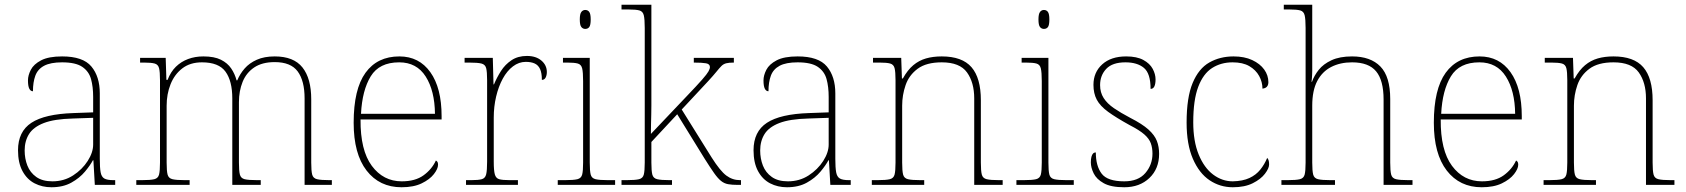

<svg xmlns="http://www.w3.org/2000/svg" viewBox="-20 -780 7111 810"><path d="M197 10Q158 10 126 -6.5Q94 -23 75 -58Q56 -93 56 -146Q56 -225 112.5 -262Q169 -299 290 -303L373 -306V-371Q373 -414 364 -446.5Q355 -479 327 -498Q299 -517 242 -517Q193 -517 166 -502.5Q139 -488 129 -460.5Q119 -433 119 -395Q109 -395 103.5 -406Q98 -417 98 -441Q98 -462 110 -485.5Q122 -509 153.5 -525.5Q185 -542 242 -542Q330 -542 365.5 -499.5Q401 -457 401 -386V-110Q401 -73 404.5 -53.5Q408 -34 420 -27Q432 -20 459 -20H466V0H380L374 -104H372Q361 -83 338.5 -56Q316 -29 281 -9.5Q246 10 197 10ZM201 -15Q250 -15 288.5 -40Q327 -65 350 -101Q373 -137 373 -170V-283L287 -280Q209 -278 165 -261Q121 -244 102.5 -214.5Q84 -185 84 -145Q84 -111 95.5 -81.5Q107 -52 133 -33.5Q159 -15 201 -15Z M555 0V-20H578Q615 -20 631 -24Q647 -28 651 -43.5Q655 -59 655 -94V-442Q655 -477 651 -492.5Q647 -508 632.5 -512Q618 -516 588 -516H571V-536H679L682 -443H687Q700 -477 722 -498.5Q744 -520 773.5 -531Q803 -542 838 -542Q884 -542 912 -528Q940 -514 955.5 -491Q971 -468 978 -441H981Q992 -468 1012 -491Q1032 -514 1063.5 -528Q1095 -542 1139 -542Q1219 -542 1256 -495.5Q1293 -449 1293 -361V-94Q1293 -59 1297 -43.5Q1301 -28 1317.5 -24Q1334 -20 1370 -20H1380V0H1265V-365Q1265 -439 1236 -478.5Q1207 -518 1139 -518Q1086 -518 1052.5 -495.5Q1019 -473 1003.5 -434.5Q988 -396 988 -349V-94Q988 -59 992 -43.5Q996 -28 1012 -24Q1028 -20 1065 -20H1080V0H960V-365Q960 -438 931.5 -477.5Q903 -517 832 -517Q782 -517 749 -491.5Q716 -466 699.5 -424.5Q683 -383 683 -334V-94Q683 -59 687 -43.5Q691 -28 707.5 -24Q724 -20 760 -20H780V0Z M1674 10Q1581 10 1526.5 -60.5Q1472 -131 1472 -262Q1472 -404 1522 -473Q1572 -542 1665 -542Q1748 -542 1795.5 -475.5Q1843 -409 1843 -290V-276H1501Q1500 -146 1548.5 -80.5Q1597 -15 1675 -15Q1732 -15 1767 -40.5Q1802 -66 1819 -103Q1824 -100 1826 -96Q1828 -92 1828 -85Q1828 -68 1810.5 -45.5Q1793 -23 1759 -6.5Q1725 10 1674 10ZM1815 -300Q1814 -397 1776 -457Q1738 -517 1664 -517Q1580 -517 1544 -458Q1508 -399 1503 -300Z M1946 0V-20H1968Q1998 -20 2012.5 -24Q2027 -28 2031 -44.5Q2035 -61 2035 -98V-442Q2035 -477 2031 -492.5Q2027 -508 2011 -512Q1995 -516 1958 -516H1940V-536H2059L2062 -424H2064Q2076 -453 2093.5 -480.5Q2111 -508 2138 -526Q2165 -544 2203 -544Q2241 -544 2264 -524.5Q2287 -505 2287 -476Q2287 -463 2282 -453Q2277 -443 2266 -443Q2266 -472 2258.5 -488.5Q2251 -505 2236 -512Q2221 -519 2198 -519Q2169 -519 2144 -500Q2119 -481 2101 -448Q2083 -415 2073 -372.5Q2063 -330 2063 -284V-98Q2063 -61 2067.5 -44.5Q2072 -28 2086 -24Q2100 -20 2130 -20H2165V0Z M2333 0V-20H2363Q2400 -20 2416 -24Q2432 -28 2436 -43.5Q2440 -59 2440 -94V-438Q2440 -475 2436 -491.5Q2432 -508 2417.5 -512Q2403 -516 2373 -516H2355V-536H2468V-94Q2468 -59 2472 -43.5Q2476 -28 2492.5 -24Q2509 -20 2545 -20H2575V0ZM2449 -658Q2439 -658 2432.5 -666Q2426 -674 2426 -698Q2426 -721 2432.5 -729.5Q2439 -738 2449 -738Q2460 -738 2466 -729.5Q2472 -721 2472 -698Q2472 -674 2466 -666Q2460 -658 2449 -658Z M2602 0V-20H2623Q2660 -20 2676 -24Q2692 -28 2696 -43.5Q2700 -59 2700 -94V-662Q2700 -699 2696 -715.5Q2692 -732 2677.5 -736Q2663 -740 2633 -740H2602V-760H2728V-374Q2728 -355 2728 -335.5Q2728 -316 2727.5 -296.5Q2727 -277 2726.5 -256.5Q2726 -236 2726 -215L2876 -373Q2921 -420 2942 -444Q2963 -468 2969 -479Q2975 -490 2975 -497Q2975 -510 2958.5 -513Q2942 -516 2907 -516V-536H3076V-516Q3055 -516 3043.5 -513Q3032 -510 3023.5 -501.5Q3015 -493 3002.5 -477.5Q2990 -462 2967 -437L2856 -318L2982 -116Q3018 -59 3044 -39.5Q3070 -20 3102 -20H3106V0H3092Q3068 0 3051.5 -3Q3035 -6 3021.5 -17Q3008 -28 2992.5 -50Q2977 -72 2953 -110L2837 -298L2728 -181V-94Q2728 -59 2732 -43.5Q2736 -28 2752.5 -24Q2769 -20 2805 -20H2815V0Z M3300 10Q3261 10 3229 -6.5Q3197 -23 3178 -58Q3159 -93 3159 -146Q3159 -225 3215.5 -262Q3272 -299 3393 -303L3476 -306V-371Q3476 -414 3467 -446.5Q3458 -479 3430 -498Q3402 -517 3345 -517Q3296 -517 3269 -502.5Q3242 -488 3232 -460.5Q3222 -433 3222 -395Q3212 -395 3206.5 -406Q3201 -417 3201 -441Q3201 -462 3213 -485.5Q3225 -509 3256.5 -525.5Q3288 -542 3345 -542Q3433 -542 3468.5 -499.5Q3504 -457 3504 -386V-110Q3504 -73 3507.5 -53.5Q3511 -34 3523 -27Q3535 -20 3562 -20H3569V0H3483L3477 -104H3475Q3464 -83 3441.5 -56Q3419 -29 3384 -9.5Q3349 10 3300 10ZM3304 -15Q3353 -15 3391.5 -40Q3430 -65 3453 -101Q3476 -137 3476 -170V-283L3390 -280Q3312 -278 3268 -261Q3224 -244 3205.5 -214.5Q3187 -185 3187 -145Q3187 -111 3198.5 -81.5Q3210 -52 3236 -33.5Q3262 -15 3304 -15Z M3658 0V-20H3681Q3718 -20 3734 -24Q3750 -28 3754 -43.5Q3758 -59 3758 -94V-442Q3758 -477 3754 -492.5Q3750 -508 3735.5 -512Q3721 -516 3691 -516H3663V-536H3782L3785 -449H3789Q3809 -485 3833 -505Q3857 -525 3886.5 -533.5Q3916 -542 3953 -542Q4039 -542 4078.5 -496.5Q4118 -451 4118 -357V-94Q4118 -59 4122 -43.5Q4126 -28 4142.5 -24Q4159 -20 4195 -20H4210V0H4090V-365Q4090 -432 4059.5 -474.5Q4029 -517 3953 -517Q3888 -517 3851.5 -490Q3815 -463 3800.5 -421Q3786 -379 3786 -334V-94Q3786 -59 3790 -43.5Q3794 -28 3810.5 -24Q3827 -20 3863 -20H3879V0Z M4268 0V-20H4298Q4335 -20 4351 -24Q4367 -28 4371 -43.5Q4375 -59 4375 -94V-438Q4375 -475 4371 -491.5Q4367 -508 4352.5 -512Q4338 -516 4308 -516H4290V-536H4403V-94Q4403 -59 4407 -43.5Q4411 -28 4427.5 -24Q4444 -20 4480 -20H4510V0ZM4384 -658Q4374 -658 4367.5 -666Q4361 -674 4361 -698Q4361 -721 4367.5 -729.5Q4374 -738 4384 -738Q4395 -738 4401 -729.5Q4407 -721 4407 -698Q4407 -674 4401 -666Q4395 -658 4384 -658Z M4723 10Q4667 10 4636.5 -7Q4606 -24 4594 -48.5Q4582 -73 4582 -95Q4582 -109 4584.5 -118.5Q4587 -128 4591.5 -132.5Q4596 -137 4603 -137Q4603 -80 4627.5 -47.5Q4652 -15 4723 -15Q4782 -15 4812 -50Q4842 -85 4842 -132Q4842 -156 4835 -175.5Q4828 -195 4807.5 -213Q4787 -231 4746 -252Q4688 -284 4654.5 -308.5Q4621 -333 4607 -359.5Q4593 -386 4593 -422Q4593 -475 4630 -508.5Q4667 -542 4731 -542Q4776 -542 4803.5 -527Q4831 -512 4843 -489.5Q4855 -467 4855 -445Q4855 -426 4850 -415.5Q4845 -405 4834 -405Q4834 -470 4806 -493.5Q4778 -517 4728 -517Q4673 -517 4647 -489.5Q4621 -462 4621 -421Q4621 -390 4636 -366.5Q4651 -343 4679.5 -323.5Q4708 -304 4748 -283Q4799 -257 4825 -233.5Q4851 -210 4860.5 -185.5Q4870 -161 4870 -131Q4870 -68 4829 -29Q4788 10 4723 10Z M5181 10Q5127 10 5083 -19.5Q5039 -49 5012.5 -110Q4986 -171 4986 -263Q4986 -369 5011.5 -430Q5037 -491 5082 -516.5Q5127 -542 5184 -542Q5230 -542 5263 -526.5Q5296 -511 5313.5 -486.5Q5331 -462 5331 -433Q5331 -425 5328 -419Q5325 -413 5319.5 -410Q5314 -407 5306 -406Q5306 -434 5292 -459.5Q5278 -485 5250.5 -501Q5223 -517 5180 -517Q5131 -517 5093.5 -493Q5056 -469 5035 -413.5Q5014 -358 5014 -264Q5014 -184 5037 -128Q5060 -72 5098 -43.5Q5136 -15 5181 -15Q5223 -16 5251 -29Q5279 -42 5297 -64.5Q5315 -87 5326 -114Q5331 -108 5332.5 -101.5Q5334 -95 5334 -86Q5334 -70 5316.5 -47Q5299 -24 5265 -7Q5231 10 5181 10Z M5386 0V-20H5411Q5448 -20 5464 -24Q5480 -28 5484 -43.5Q5488 -59 5488 -94V-662Q5488 -699 5484 -715.5Q5480 -732 5465.5 -736Q5451 -740 5421 -740H5396V-760H5516V-482Q5516 -474 5515.5 -465Q5515 -456 5514.5 -448.5Q5514 -441 5513 -435H5515Q5524 -461 5543.5 -485.5Q5563 -510 5597.5 -526Q5632 -542 5684 -542Q5762 -542 5803.5 -499.5Q5845 -457 5845 -362V-94Q5845 -59 5849 -43.5Q5853 -28 5869.5 -24Q5886 -20 5922 -20H5939V0H5817V-360Q5817 -441 5785.5 -479Q5754 -517 5684 -517Q5634 -517 5596 -497.5Q5558 -478 5537 -438Q5516 -398 5516 -334V-94Q5516 -59 5520 -43.5Q5524 -28 5540.5 -24Q5557 -20 5593 -20H5612V0Z M6231 10Q6138 10 6083.5 -60.5Q6029 -131 6029 -262Q6029 -404 6079 -473Q6129 -542 6222 -542Q6305 -542 6352.5 -475.5Q6400 -409 6400 -290V-276H6058Q6057 -146 6105.5 -80.5Q6154 -15 6232 -15Q6289 -15 6324 -40.5Q6359 -66 6376 -103Q6381 -100 6383 -96Q6385 -92 6385 -85Q6385 -68 6367.5 -45.5Q6350 -23 6316 -6.5Q6282 10 6231 10ZM6372 -300Q6371 -397 6333 -457Q6295 -517 6221 -517Q6137 -517 6101 -458Q6065 -399 6060 -300Z M6492 0V-20H6515Q6552 -20 6568 -24Q6584 -28 6588 -43.5Q6592 -59 6592 -94V-442Q6592 -477 6588 -492.5Q6584 -508 6569.5 -512Q6555 -516 6525 -516H6497V-536H6616L6619 -449H6623Q6643 -485 6667 -505Q6691 -525 6720.5 -533.5Q6750 -542 6787 -542Q6873 -542 6912.5 -496.5Q6952 -451 6952 -357V-94Q6952 -59 6956 -43.5Q6960 -28 6976.5 -24Q6993 -20 7029 -20H7044V0H6924V-365Q6924 -432 6893.5 -474.5Q6863 -517 6787 -517Q6722 -517 6685.5 -490Q6649 -463 6634.5 -421Q6620 -379 6620 -334V-94Q6620 -59 6624 -43.5Q6628 -28 6644.5 -24Q6661 -20 6697 -20H6713V0Z"/></svg>

Font: Noto Serif Armenian Thin
Style: Regular
Weight: 250
Version: Version 2.007